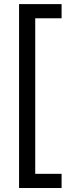

<svg xmlns="http://www.w3.org/2000/svg" viewBox="-20 -773 344 939"><path d="M73.2 146.5V-752.9H281.2V-683.6H152.3V77.1H281.2V146.5Z"/></svg>

Font: Inter Display V
Style: Regular
Weight: 400
Designer: Rasmus Andersson
Foundry: rsms
Version: Version 3.015;git-src